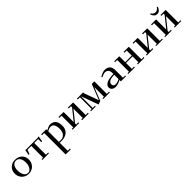

<svg xmlns="http://www.w3.org/2000/svg" viewBox="421 -2398 4459 4459"><g transform="rotate(-45 2650.5 -168.5)"><path d="M41 -228Q41 -325.7 105 -388.9Q168.9 -452.1 272 -452.1Q377 -452.1 440.9 -389.6Q504.9 -327.1 504.9 -228Q504.9 -163.6 476.1 -110.1Q447.3 -56.6 393.6 -24.9Q339.8 6.8 272 6.8Q204.6 6.8 151.4 -25.1Q98.1 -57.1 69.6 -110.6Q41 -164.1 41 -228ZM138.2 -228Q138.2 -189.5 146.5 -153.1Q154.8 -116.7 170.4 -86.7Q186 -56.6 212.4 -38.3Q238.8 -20 272 -20Q316.9 -20 348.6 -51.3Q380.4 -82.5 394.3 -127.9Q408.2 -173.3 408.2 -226.1Q408.2 -282.2 394.3 -325.7Q380.4 -369.1 348.9 -396Q317.4 -422.9 272 -422.9Q238.8 -422.9 212.6 -407.2Q186.5 -391.6 170.4 -364.5Q154.3 -337.4 146.2 -302.7Q138.2 -268.1 138.2 -228Z M576.2 -309.1 602.1 -443.8 627 -439H1018.1L1020 -449.2L1045.9 -443.8L1020 -306.2L993.2 -311V-411.1H863.8V-25.9H937V0H720.7V-25.9H768.1V-411.1H644L602.1 -304.2Z M1120.1 -411.1V-439H1284.7L1287.1 -411.1V-404.8Q1377.4 -456.1 1424.8 -456.1Q1468.8 -456.1 1502.2 -443.1Q1535.6 -430.2 1555.9 -409.2Q1576.2 -388.2 1589.1 -358.2Q1602.1 -328.1 1606.9 -297.6Q1611.8 -267.1 1611.8 -231Q1611.8 -119.6 1540.5 -57.4Q1469.2 4.9 1345.7 4.9Q1316.9 4.9 1287.1 0V267.1H1359.9V293.9H1192.9L1191.9 267.1V-411.1ZM1287.1 -26.9Q1320.8 -22 1355 -22Q1385.3 -22 1413.1 -33.7Q1440.9 -45.4 1464.6 -68.6Q1488.3 -91.8 1502.2 -132.1Q1516.1 -172.4 1516.1 -224.1Q1516.1 -410.2 1397 -410.2Q1375.5 -410.2 1353.5 -403.6Q1331.5 -397 1318.4 -390.1Q1305.2 -383.3 1287.1 -372.1Z M1689 -411.1V-439H1853.5L1856 -411.1V-106.9L2071.8 -376V-411.1H1999.5V-439H2166.5L2168.9 -411.1V-25.9H2241.7V0H2025.9V-25.9H2071.8V-330.1L1856 -61V-25.9H1928.7V0H1712.9V-25.9H1760.7V-411.1Z M2293.9 -411.1V-439H2497.6V-411.1L2627.9 -53.2L2778.8 -435.1L2861.8 -439L2863.8 -413.1V-25.9H2936.5V0H2720.7V-25.9H2768.6V-342.8L2638.7 -17.1L2553.7 14.2L2399.9 -411.1V-25.9H2472.7V0H2317.9V-25.9H2365.7V-411.1Z M2997.6 -97.2Q2997.6 -147.5 3038.1 -181.4Q3078.6 -215.3 3144.5 -230.2Q3210.4 -245.1 3298.3 -245.1V-270Q3298.3 -339.8 3268.6 -375Q3238.8 -410.2 3184.6 -410.2Q3139.6 -410.2 3063.5 -371.1L3050.8 -394Q3159.7 -456.1 3216.3 -456.1Q3303.7 -456.1 3348.6 -410.2Q3393.6 -364.3 3393.6 -274.9V-25.9H3466.3V0H3299.3L3298.3 -23.9V-45.9Q3205.6 6.8 3128.4 6.8Q3068.4 6.8 3033 -22.7Q2997.6 -52.2 2997.6 -97.2ZM3092.8 -106.9Q3092.8 -79.6 3110.8 -58.3Q3128.9 -37.1 3172.4 -37.1Q3204.1 -37.1 3239.3 -49.6Q3274.4 -62 3298.3 -76.2V-217.8Q3258.8 -217.8 3224.6 -212.6Q3190.4 -207.5 3159.4 -195.6Q3128.4 -183.6 3110.6 -160.9Q3092.8 -138.2 3092.8 -106.9Z M3518.6 -411.1V-439H3683.1L3685.5 -411.1V-245.1H3901.4V-411.1H3829.1V-439H3996.1L3998.5 -411.1V-25.9H4071.3V0H3855.5V-25.9H3901.4V-217.8H3685.5V-25.9H3758.3V0H3542.5V-25.9H3590.3V-411.1Z M4123.5 -411.1V-439H4288.1L4290.5 -411.1V-106.9L4506.3 -376V-411.1H4434.1V-439H4601.1L4603.5 -411.1V-25.9H4676.3V0H4460.4V-25.9H4506.3V-330.1L4290.5 -61V-25.9H4363.3V0H4147.5V-25.9H4195.3V-411.1Z M4728.5 -411.1V-439H4893.1L4895.5 -411.1V-106.9L5111.3 -376V-411.1H5039.1V-439H5206.1L5208.5 -411.1V-25.9H5281.2V0H5065.4V-25.9H5111.3V-330.1L4895.5 -61V-25.9H4968.3V0H4752.4V-25.9H4800.3V-411.1ZM4880.4 -619.1 4900.4 -630.9Q4941.9 -564 5004.4 -564Q5065.9 -564 5109.4 -630.9L5130.4 -619.1Q5118.2 -574.7 5085.2 -540.8Q5052.2 -506.8 5004.4 -506.8Q4956.5 -506.8 4924.8 -540.5Q4893.1 -574.2 4880.4 -619.1Z"/></g></svg>

Font: Dehuti Alt
Style: Bold
Weight: 700
Version: Version 1.2